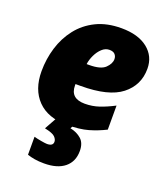

<svg xmlns="http://www.w3.org/2000/svg" viewBox="-145 -663 870 1004"><g transform="rotate(20 289.5 -161.5)"><path d="M259.8 9.8Q155.3 9.8 98.1 -48.8Q41 -107.4 41 -209Q41 -276.9 60.3 -340.3Q79.6 -403.8 118.9 -454.1Q158.2 -504.4 217.8 -533.7Q277.3 -563 357.9 -563Q451.2 -563 504.2 -521Q557.1 -479 557.1 -409.2Q557.1 -317.9 485.8 -262Q414.6 -206.1 259.8 -206.1H231V-198.2Q231 -126 311 -126Q353 -126 390.6 -138.7Q428.2 -151.4 471.2 -173.8V-40Q426.8 -17.6 379.4 -3.9Q332 9.8 259.8 9.8ZM250 -324.2H264.2Q328.1 -324.2 353 -348.4Q377.9 -372.6 377.9 -397.9Q377.9 -413.6 368.2 -424.3Q358.4 -435.1 336.9 -435.1Q314.9 -435.1 296.4 -418Q277.8 -400.9 265.6 -375.2Q253.4 -349.6 250 -324.2ZM217.8 240.2Q188 240.2 165 236.3Q142.1 232.4 124 226.1V126Q140.6 130.9 164.8 135Q189 139.2 197.8 139.2Q231 139.2 231 115.2Q231 101.6 218 88.4Q205.1 75.2 160.2 65.9L196.8 0H296.9L285.2 20Q323.2 27.8 347.7 49.8Q372.1 71.8 372.1 115.2Q372.1 174.3 331.8 207.3Q291.5 240.2 217.8 240.2Z"/></g></svg>

Font: Open Sans ExtraBold
Style: Italic
Weight: 800
Italic angle: -12°
Designer: Monotype Design Team
Foundry: Monotype Imaging Inc.
Version: Version 3.000; ttfautohint (v1.8.4)